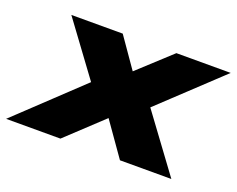

<svg xmlns="http://www.w3.org/2000/svg" viewBox="-144 -647 984 797"><g transform="rotate(20 347.5 -249.0)"><path d="M-58 0 265 -305 264 -206 49 -498H276L388 -337H338L513 -498H753L441 -205L448 -304L672 0H445L322 -175H369L182 0Z"/></g></svg>

Font: Nunito Sans 10pt Expanded Black
Style: Italic
Weight: 900
Width: 7
Italic angle: -9°
Designer: Vernon Adams
Foundry: Vernon Adams
Version: Version 3.101;gftools[0.9.27]